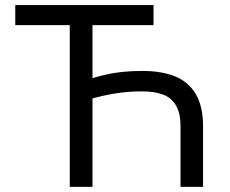

<svg xmlns="http://www.w3.org/2000/svg" viewBox="-20 -727 895 747"><path d="M577.3 -629.1H39.4V-707.2H577.3ZM682.3 0V-236.2Q682.3 -286.6 664.7 -316.6Q647.1 -346.7 614.3 -359.1Q581.5 -371.5 533.1 -371.5Q479.6 -371.5 428.5 -363.4Q377.4 -355.3 328 -340.5V-419.2Q361.5 -429.9 391.1 -436.6Q420.6 -443.4 455.5 -447.2Q490.3 -451 533.1 -451Q609.5 -451 661.8 -429.6Q714.1 -408.1 742.1 -360.3Q770 -312.5 770 -236.2V0ZM251.4 0V-707.2H339.8V0Z"/></svg>

Font: Pretendard Variable
Style: Regular
Weight: 400
Designer: Base glyphs from Inter by Rasmus Andersson; Hangul glyphs from Noto Sans CJK(Source Han Sans) by Jang Soo-young and Kang
Foundry: Kil Hyung-jin
Version: Version 1.100;FEAKit 1.0